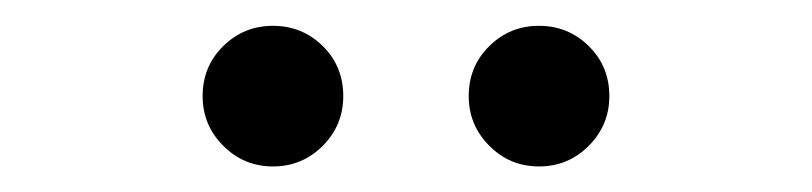

<svg xmlns="http://www.w3.org/2000/svg" viewBox="-20 -744 626 148"><path d="M190.4 -615.7Q168 -615.7 152.1 -631.6Q136.2 -647.5 136.2 -669.9Q136.2 -692.9 152.1 -708.5Q168 -724.1 190.4 -724.1Q212.9 -724.1 228.8 -708.5Q244.6 -692.9 244.6 -669.9Q244.6 -647.5 228.8 -631.6Q212.9 -615.7 190.4 -615.7ZM395.5 -615.7Q373 -615.7 357.2 -631.6Q341.3 -647.5 341.3 -669.9Q341.3 -692.9 357.2 -708.5Q373 -724.1 395.5 -724.1Q418 -724.1 433.8 -708.5Q449.7 -692.9 449.7 -669.9Q449.7 -647.5 433.8 -631.6Q418 -615.7 395.5 -615.7Z"/></svg>

Font: Cascadia Code NF Light
Style: Regular
Weight: 300
Monospace: yes
Designer: Aaron Bell
Foundry: Saja Typeworks
Version: Version 2404.023; ttfautohint (v1.8.4)